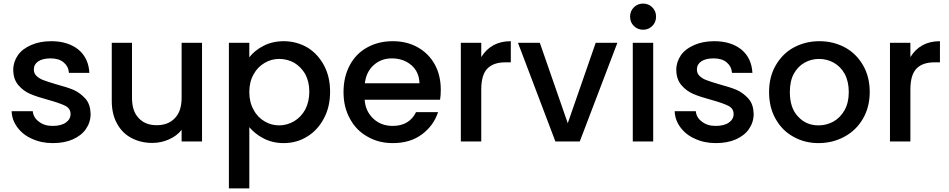

<svg xmlns="http://www.w3.org/2000/svg" viewBox="-20 -790 5298 1072"><path d="M275 9C275 9 275 9 275 9C318 9 355 2 387 -12C418 -26 443 -45 460 -70C477 -95 486 -123 486 -154C486 -154 486 -154 486 -154C485 -189 476 -218 457 -239C438 -260 416 -277 391 -288C365 -299 332 -309 292 -320C292 -320 292 -320 292 -320C262 -329 239 -336 224 -342C209 -347 196 -355 185 -365C174 -375 169 -387 169 -402C169 -402 169 -402 169 -402C169 -421 177 -436 193 -447C209 -458 232 -464 262 -464C262 -464 262 -464 262 -464C293 -464 317 -457 335 -442C353 -427 363 -408 365 -383C365 -383 479 -383 479 -383C479 -383 479 -383 479 -383C476 -438 456 -481 418 -513C379 -544 329 -560 266 -560C266 -560 266 -560 266 -560C224 -560 187 -553 155 -539C122 -525 97 -506 80 -482C63 -457 54 -430 54 -401C54 -401 54 -401 54 -401C54 -365 64 -336 83 -314C102 -292 124 -276 150 -265C176 -254 210 -243 251 -232C251 -232 251 -232 251 -232C294 -220 325 -209 345 -199C364 -189 374 -174 374 -153C374 -153 374 -153 374 -153C374 -134 365 -118 348 -106C330 -93 305 -87 273 -87C273 -87 273 -87 273 -87C242 -87 217 -95 197 -111C176 -126 165 -146 163 -169C163 -169 45 -169 45 -169C45 -169 45 -169 45 -169C46 -136 57 -106 77 -79C97 -52 124 -30 159 -15C193 1 232 9 275 9Z M994 -551C994 -551 994 -244 994 -244C994 -244 994 -244 994 -244C994 -195 982 -157 957 -131C932 -104 898 -91 855 -91C855 -91 855 -91 855 -91C812 -91 779 -104 754 -131C729 -157 717 -195 717 -244C717 -244 717 -551 717 -551C717 -551 604 -551 604 -551C604 -551 604 -227 604 -227C604 -227 604 -227 604 -227C604 -177 614 -134 634 -99C653 -64 680 -37 715 -19C749 -1 788 8 831 8C831 8 831 8 831 8C864 8 895 1 924 -12C953 -25 976 -42 994 -65C994 -65 994 0 994 0C994 0 1108 0 1108 0C1108 0 1108 -551 1108 -551C1108 -551 994 -551 994 -551Z M1372 -470C1372 -470 1372 -551 1372 -551C1372 -551 1258 -551 1258 -551C1258 -551 1258 262 1258 262C1258 262 1372 262 1372 262C1372 262 1372 -80 1372 -80C1372 -80 1372 -80 1372 -80C1393 -55 1419 -34 1452 -17C1485 0 1522 9 1564 9C1564 9 1564 9 1564 9C1612 9 1656 -3 1696 -28C1735 -52 1766 -86 1789 -130C1812 -173 1823 -223 1823 -278C1823 -278 1823 -278 1823 -278C1823 -333 1812 -382 1789 -425C1766 -468 1735 -501 1696 -525C1656 -548 1612 -560 1564 -560C1564 -560 1564 -560 1564 -560C1522 -560 1484 -551 1451 -534C1418 -517 1391 -495 1372 -470ZM1707 -278C1707 -278 1707 -278 1707 -278C1707 -240 1699 -207 1684 -178C1668 -149 1647 -128 1622 -113C1596 -98 1568 -90 1539 -90C1539 -90 1539 -90 1539 -90C1510 -90 1483 -97 1458 -112C1432 -127 1411 -148 1396 -177C1380 -205 1372 -238 1372 -276C1372 -276 1372 -276 1372 -276C1372 -314 1380 -347 1396 -375C1411 -403 1432 -424 1458 -439C1483 -454 1510 -461 1539 -461C1539 -461 1539 -461 1539 -461C1568 -461 1596 -454 1622 -440C1647 -425 1668 -404 1684 -377C1699 -349 1707 -316 1707 -278Z M2441 -289C2441 -289 2441 -289 2441 -289C2441 -342 2430 -390 2407 -431C2384 -472 2353 -503 2312 -526C2271 -549 2225 -560 2173 -560C2173 -560 2173 -560 2173 -560C2119 -560 2071 -548 2030 -525C1988 -502 1956 -469 1933 -426C1910 -383 1898 -333 1898 -276C1898 -276 1898 -276 1898 -276C1898 -219 1910 -170 1934 -127C1957 -84 1990 -50 2032 -27C2073 -3 2120 9 2173 9C2173 9 2173 9 2173 9C2238 9 2292 -7 2336 -40C2379 -72 2409 -113 2426 -164C2426 -164 2303 -164 2303 -164C2303 -164 2303 -164 2303 -164C2278 -113 2234 -87 2173 -87C2173 -87 2173 -87 2173 -87C2130 -87 2094 -100 2065 -127C2036 -154 2019 -189 2016 -233C2016 -233 2437 -233 2437 -233C2437 -233 2437 -233 2437 -233C2440 -250 2441 -268 2441 -289ZM2017 -325C2017 -325 2017 -325 2017 -325C2022 -368 2039 -402 2067 -427C2095 -452 2129 -464 2168 -464C2168 -464 2168 -464 2168 -464C2211 -464 2248 -451 2277 -426C2306 -401 2321 -367 2322 -325C2322 -325 2017 -325 2017 -325Z M2667 -471C2667 -471 2667 -551 2667 -551C2667 -551 2553 -551 2553 -551C2553 -551 2553 0 2553 0C2553 0 2667 0 2667 0C2667 0 2667 -290 2667 -290C2667 -290 2667 -290 2667 -290C2667 -346 2679 -385 2702 -408C2725 -431 2758 -442 2803 -442C2803 -442 2832 -442 2832 -442C2832 -442 2832 -560 2832 -560C2832 -560 2832 -560 2832 -560C2794 -560 2761 -552 2734 -537C2706 -521 2684 -499 2667 -471Z M2994 -551C2994 -551 2872 -551 2872 -551C2872 -551 3081 0 3081 0C3081 0 3217 0 3217 0C3217 0 3427 -551 3427 -551C3427 -551 3306 -551 3306 -551C3306 -551 3150 -102 3150 -102C3150 -102 2994 -551 2994 -551Z M3571 -624C3571 -624 3571 -624 3571 -624C3591 -624 3608 -631 3622 -645C3636 -659 3643 -676 3643 -697C3643 -697 3643 -697 3643 -697C3643 -718 3636 -735 3622 -749C3608 -763 3591 -770 3571 -770C3571 -770 3571 -770 3571 -770C3550 -770 3533 -763 3519 -749C3505 -735 3498 -718 3498 -697C3498 -697 3498 -697 3498 -697C3498 -676 3505 -659 3519 -645C3533 -631 3550 -624 3571 -624ZM3513 -551C3513 -551 3513 0 3513 0C3513 0 3627 0 3627 0C3627 0 3627 -551 3627 -551C3627 -551 3513 -551 3513 -551Z M3977 9C3977 9 3977 9 3977 9C4020 9 4057 2 4089 -12C4120 -26 4145 -45 4162 -70C4179 -95 4188 -123 4188 -154C4188 -154 4188 -154 4188 -154C4187 -189 4178 -218 4159 -239C4140 -260 4118 -277 4093 -288C4067 -299 4034 -309 3994 -320C3994 -320 3994 -320 3994 -320C3964 -329 3941 -336 3926 -342C3911 -347 3898 -355 3887 -365C3876 -375 3871 -387 3871 -402C3871 -402 3871 -402 3871 -402C3871 -421 3879 -436 3895 -447C3911 -458 3934 -464 3964 -464C3964 -464 3964 -464 3964 -464C3995 -464 4019 -457 4037 -442C4055 -427 4065 -408 4067 -383C4067 -383 4181 -383 4181 -383C4181 -383 4181 -383 4181 -383C4178 -438 4158 -481 4120 -513C4081 -544 4031 -560 3968 -560C3968 -560 3968 -560 3968 -560C3926 -560 3889 -553 3857 -539C3824 -525 3799 -506 3782 -482C3765 -457 3756 -430 3756 -401C3756 -401 3756 -401 3756 -401C3756 -365 3766 -336 3785 -314C3804 -292 3826 -276 3852 -265C3878 -254 3912 -243 3953 -232C3953 -232 3953 -232 3953 -232C3996 -220 4027 -209 4047 -199C4066 -189 4076 -174 4076 -153C4076 -153 4076 -153 4076 -153C4076 -134 4067 -118 4050 -106C4032 -93 4007 -87 3975 -87C3975 -87 3975 -87 3975 -87C3944 -87 3919 -95 3899 -111C3878 -126 3867 -146 3865 -169C3865 -169 3747 -169 3747 -169C3747 -169 3747 -169 3747 -169C3748 -136 3759 -106 3779 -79C3799 -52 3826 -30 3861 -15C3895 1 3934 9 3977 9Z M4550 9C4550 9 4550 9 4550 9C4603 9 4651 -3 4695 -27C4738 -50 4773 -84 4798 -127C4823 -170 4836 -220 4836 -276C4836 -276 4836 -276 4836 -276C4836 -332 4824 -382 4799 -425C4774 -468 4741 -502 4698 -525C4655 -548 4608 -560 4555 -560C4555 -560 4555 -560 4555 -560C4502 -560 4455 -548 4412 -525C4369 -502 4336 -468 4311 -425C4286 -382 4274 -332 4274 -276C4274 -276 4274 -276 4274 -276C4274 -219 4286 -170 4310 -127C4334 -84 4367 -50 4409 -27C4451 -3 4498 9 4550 9ZM4550 -90C4550 -90 4550 -90 4550 -90C4504 -90 4466 -106 4436 -139C4405 -171 4390 -217 4390 -276C4390 -276 4390 -276 4390 -276C4390 -316 4397 -350 4412 -378C4427 -405 4447 -426 4472 -440C4497 -454 4524 -461 4553 -461C4553 -461 4553 -461 4553 -461C4582 -461 4610 -454 4635 -440C4660 -426 4681 -405 4696 -378C4711 -350 4719 -316 4719 -276C4719 -276 4719 -276 4719 -276C4719 -236 4711 -202 4695 -174C4679 -146 4658 -125 4633 -111C4607 -97 4579 -90 4550 -90Z M5063 -471C5063 -471 5063 -551 5063 -551C5063 -551 4949 -551 4949 -551C4949 -551 4949 0 4949 0C4949 0 5063 0 5063 0C5063 0 5063 -290 5063 -290C5063 -290 5063 -290 5063 -290C5063 -346 5075 -385 5098 -408C5121 -431 5154 -442 5199 -442C5199 -442 5228 -442 5228 -442C5228 -442 5228 -560 5228 -560C5228 -560 5228 -560 5228 -560C5190 -560 5157 -552 5130 -537C5102 -521 5080 -499 5063 -471Z"/></svg>

Font: Girnar Poppins
Style: Medium
Weight: 500
Designer: Ninad Kale (Devanagari), Jonny Pinhorn (Latin)
Foundry: Indian Type Foundry
Version: ""